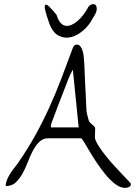

<svg xmlns="http://www.w3.org/2000/svg" viewBox="-20 -913 682 933"><path d="M7.8 -8.8Q7.8 -24.4 14.2 -39.6Q20.5 -54.7 29.3 -68.8Q38.1 -83 48.3 -95.7Q58.6 -108.4 66.4 -119.1Q114.3 -188.5 151.4 -255.4Q188.5 -322.3 219.7 -391.1Q251 -460 278.3 -531.7Q305.7 -603.5 334 -680.7Q337.9 -689.5 342.3 -692.9Q346.7 -696.3 354.5 -696.3Q364.3 -696.3 371.1 -687Q377.9 -677.7 381.3 -666Q384.8 -654.3 386.2 -643.1Q387.7 -631.8 387.7 -627.9Q388.7 -621.1 389.6 -602.1Q390.6 -583 391.6 -557.1Q392.6 -531.2 394 -501Q395.5 -470.7 397 -444.8Q398.4 -418.9 398.9 -399.9Q399.4 -380.9 400.4 -373Q400.4 -370.1 402.3 -362.3Q404.3 -354.5 406.2 -346.2Q408.2 -337.9 410.6 -330.1Q413.1 -322.3 415 -320.3Q415 -319.3 419.4 -315.4Q423.8 -311.5 428.7 -307.1Q433.6 -302.7 437.5 -298.8Q441.4 -294.9 441.4 -293.9Q442.4 -292 442.4 -284.2Q442.4 -276.4 441.9 -267.6Q441.4 -258.8 441.4 -250.5Q441.4 -242.2 441.4 -241.2Q446.3 -223.6 460.9 -201.2Q475.6 -178.7 495.1 -154.3Q514.6 -129.9 536.1 -106.4Q557.6 -83 575.2 -64.5Q592.8 -45.9 604.5 -33.7Q616.2 -21.5 616.2 -19.5Q616.2 -9.8 607.9 -4.9Q599.6 0 587.9 0Q565.4 0 541.5 -17.6Q517.6 -35.2 495.1 -62Q472.7 -88.9 451.7 -120.1Q430.7 -151.4 415 -178.2Q399.4 -205.1 388.2 -223.1Q377 -241.2 374 -241.2H214.8Q188.5 -241.2 170.9 -223.6Q153.3 -206.1 139.6 -180.2Q126 -154.3 114.7 -124.5Q103.5 -94.7 88.9 -68.8Q74.2 -43 55.7 -25.9Q37.1 -8.8 7.8 -8.8ZM334 -574.2Q333 -573.2 331.1 -569.3Q329.1 -565.4 327.1 -561.5Q325.2 -557.6 322.8 -553.2Q320.3 -548.8 320.3 -547.9Q312.5 -531.2 303.2 -505.9Q293.9 -480.5 283.2 -454.1L262.7 -401.4Q252.9 -375 245.1 -354.5Q237.3 -334 232.4 -320.8Q227.5 -307.6 227.5 -306.6V-293.9H362.3ZM219.7 -798.8Q207 -835 201.7 -855.5Q196.3 -876 197.8 -883.8Q199.2 -891.6 205.1 -890.1Q210.9 -888.7 219.2 -880.9Q227.5 -873 236.8 -862.3Q246.1 -851.6 254.9 -840.8Q262.7 -814.5 274.4 -801.8Q286.1 -789.1 299.8 -787.6Q313.5 -786.1 328.1 -792.5Q342.8 -798.8 356.9 -811Q371.1 -823.2 383.3 -838.9Q395.5 -854.5 404.3 -870.1Q410.2 -884.8 421.9 -890.1Q433.6 -895.5 441.9 -890.6Q450.2 -885.7 450.2 -869.1Q450.2 -852.5 430.7 -824.2Q414.1 -791 385.7 -766.1Q357.4 -741.2 326.7 -732.9Q295.9 -724.6 266.6 -738.8Q237.3 -752.9 219.7 -798.8Z"/></svg>

Font: The Girl Next Door
Style: Regular
Weight: 400
Designer: Kimberly Geswein
Foundry: Kimberly Geswein
Version: Version 1.002 2010